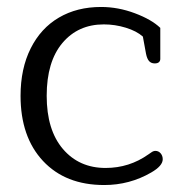

<svg xmlns="http://www.w3.org/2000/svg" viewBox="-20 -519 524 551"><path d="M39 -244Q39 -322 68 -380Q97 -438 149 -468.5Q201 -499 270 -499Q319 -499 367 -481Q415 -463 440 -439V-350Q440 -344 436 -340.5Q432 -337 424 -337Q414 -337 408 -343.5Q402 -350 399 -365L390 -414Q372 -430 341 -439.5Q310 -449 278 -449Q204 -449 159 -395.5Q114 -342 114 -244Q114 -146 160.5 -91.5Q207 -37 283 -37Q351 -37 406 -76Q408 -77 414 -81.5Q420 -86 426 -86Q435 -86 441 -79Q447 -72 447 -62Q447 -43 414 -24Q352 12 279 12Q168 12 103.5 -57Q39 -126 39 -244Z"/></svg>

Font: Maitree
Style: Regular
Weight: 400
Designer: CadsonDemak Team
Foundry: CadsonDemak
Version: Version 1.000